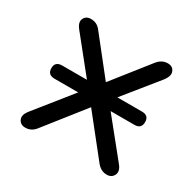

<svg xmlns="http://www.w3.org/2000/svg" viewBox="-116 -621 767 754"><g transform="rotate(30 267.5 -243.5)"><path d="M83 6Q61 6 52.5 -11.5Q44 -29 61 -52L194 -218H87Q55 -218 55 -248Q55 -278 87 -278H199L73 -435Q55 -458 63.5 -475.5Q72 -493 94 -493Q122 -493 139 -470L268 -307L397 -470Q416 -493 442 -493Q464 -493 472 -475.5Q480 -458 463 -434L337 -278H449Q480 -278 480 -248Q480 -218 449 -218H341L475 -52Q492 -30 483 -12Q474 6 452 6Q426 6 407 -17L267 -193L128 -17Q110 6 83 6Z"/></g></svg>

Font: Nunito
Style: Regular
Weight: 400
Designer: Vernon Adams
Foundry: Vernon Adams
Version: Version 3.602